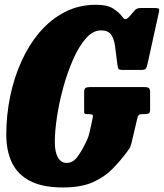

<svg xmlns="http://www.w3.org/2000/svg" viewBox="-20 -788 704 825"><path d="M369 -414H598.5Q613 -414 619 -410.2Q625 -406.5 625 -391V-316Q625 -303.5 618.5 -300.5Q612 -297.5 599 -297.5H592Q580 -297.5 576.5 -294Q573 -290.5 570 -279.5L545 -173.5Q541.5 -158.5 537 -151.2Q532.5 -144 525 -134.5Q497.5 -97.5 463.8 -62.8Q430 -28 379.5 -5.2Q329 17.5 250.5 17.5Q162.5 17.5 109 -10.5Q55.5 -38.5 31.2 -89.2Q7 -140 7 -209.5Q7 -292 23.5 -372.8Q40 -453.5 72.2 -524.8Q104.5 -596 151.2 -650.5Q198 -705 258.5 -736.2Q319 -767.5 392.5 -767.5Q442.5 -767.5 467.8 -750.2Q493 -733 503.5 -718.5Q513 -704.5 520.2 -705.8Q527.5 -707 539 -720.5L559.5 -744Q567.5 -753.5 584.5 -753.5H645.5Q658 -753.5 661.8 -750.8Q665.5 -748 663 -736.5L614 -514Q611 -499.5 606.8 -493.5Q602.5 -487.5 587 -487.5H509.5Q491 -487.5 488.8 -492.5Q486.5 -497.5 484.5 -510Q479 -556 474.5 -589Q470 -622 457 -639.8Q444 -657.5 413.5 -657.5Q379.5 -657.5 349.2 -623.2Q319 -589 294.5 -533.5Q270 -478 252.2 -413.5Q234.5 -349 225 -286.8Q215.5 -224.5 215.5 -178Q215.5 -134.5 229 -111.2Q242.5 -88 266 -88Q293 -88 311.2 -112.2Q329.5 -136.5 348 -174Q353 -185 356.8 -193.5Q360.5 -202 364.5 -217.5L377.5 -277Q380.5 -290 378 -293.8Q375.5 -297.5 362 -297.5H357.5Q342 -297.5 341.8 -304Q341.5 -310.5 341.5 -325V-392Q341.5 -407 348.2 -410.5Q355 -414 369 -414Z"/></svg>

Font: Besley* Condensed Heavy
Style: Italic
Weight: 800
Width: 3
Italic angle: -13°
Designer: Owen Earl
Foundry: indestructible type*
Version: Version 3.000; ttfautohint (v1.8.3)